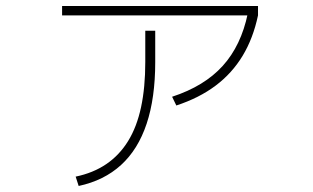

<svg xmlns="http://www.w3.org/2000/svg" viewBox="-20 -582 1040 637"><path d="M231 4Q289 -8 332.5 -37.5Q376 -67 405 -114Q434 -161 448 -226.5Q462 -292 462 -376V-480H495V-376Q495 -257 466.5 -171.5Q438 -86 381.5 -34.5Q325 17 241 35ZM551 -261Q658 -296 719 -363.5Q780 -431 802 -537L836 -531Q820 -455 785 -397Q750 -339 695.5 -298Q641 -257 565 -232ZM186 -531V-562H836V-531Z"/></svg>

Font: M PLUS 2 ExtraLight
Style: Regular
Weight: 250
Designer: Coji Morishita
Foundry: UNDERFOREST DESIGN
Version: Version 1.001